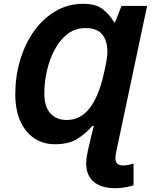

<svg xmlns="http://www.w3.org/2000/svg" viewBox="-20 -745 790 1005"><path d="M584 240Q510 240 470.5 206.5Q431 173 431 108Q431 98 432.5 87Q434 76 436 64L443 30Q450 -3 456.5 -27.5Q463 -52 471 -86H464Q426 -43 382 -16.5Q338 10 267 10Q206 10 159.5 -21Q113 -52 86.5 -110.5Q60 -169 60 -252Q60 -344 85 -429Q110 -514 157 -580.5Q204 -647 269.5 -686Q335 -725 416 -725Q481 -725 516.5 -698Q552 -671 578 -628H582L616 -714H750L587 56Q586 63 585 70.5Q584 78 584 82Q584 121 624 121Q641 121 656 117.5Q671 114 679 111V225Q666 230 639 235Q612 240 584 240ZM328 -117Q402 -117 449 -178.5Q496 -240 521 -349L529 -384Q542 -443 542 -473Q542 -533 514.5 -565.5Q487 -598 428 -598Q374 -598 333.5 -567Q293 -536 266 -485Q239 -434 225.5 -374Q212 -314 212 -257Q212 -186 244 -151.5Q276 -117 328 -117Z"/></svg>

Font: BC Sans
Style: Bold Italic
Weight: 700
Italic angle: -12°
Designer: Monotype Design Team
Province of B.C.
Foundry: Monotype Imaging Inc.
Version: Version 2.000;GOOG;noto-source:20170915:90ef993387c0